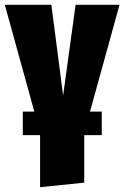

<svg xmlns="http://www.w3.org/2000/svg" viewBox="-35 -554 518 800"><path d="M463 -534 340 -89H389V9H316V207L132 226V9H60V-89H108L-15 -534H179L228 -156L280 -534Z"/></svg>

Font: Fira Sans Extra Condensed Black
Style: Regular
Weight: 900
Width: 1
Designer: Carrois Corporate & Edenspiekermann AG
Foundry: Carrois Corporate GbR & Edenspiekermann AG
Version: Version 4.203